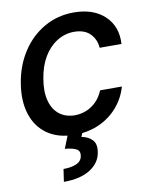

<svg xmlns="http://www.w3.org/2000/svg" viewBox="-86 -616 698 897"><g transform="rotate(-10 263.0 -167.5)"><path d="M232.9 11.2Q153.8 10.7 102.8 -25.1Q51.8 -61 31.7 -124.5Q11.7 -188 25.4 -270Q39.1 -353.5 81.1 -417.2Q123 -481 186 -516.8Q249 -552.7 325.7 -552.7Q418.5 -552.7 471.9 -502.4Q525.4 -452.1 520.5 -369.1H417Q414.6 -407.7 388.7 -435.3Q362.8 -462.9 312 -463.4Q268.1 -463.4 230.5 -439.9Q192.9 -416.5 167.5 -373.8Q142.1 -331.1 132.8 -272.5Q122.6 -213.4 133.8 -169.9Q145 -126.5 174.6 -102.8Q204.1 -79.1 249 -78.6Q279.3 -79.1 305.7 -90.3Q332 -101.6 352.3 -122.6Q372.6 -143.6 384.3 -172.9H487.8Q472.7 -119.6 437 -78.1Q401.4 -36.6 349.4 -12.9Q297.4 10.7 232.9 11.2ZM202.6 -2.9H272.5L260.7 26.4Q291 31.2 310.8 51Q330.6 70.8 323.2 111.3Q315.9 159.2 269.3 189Q222.7 218.8 143.6 218.8L152.3 159.2Q189 159.2 213.4 148.7Q237.8 138.2 242.2 114.3Q246.6 90.8 230.2 81.1Q213.9 71.3 174.8 67.4Z"/></g></svg>

Font: Inter Tight Medium
Style: Italic
Weight: 500
Italic angle: -9.39999°
Designer: Rasmus Andersson
Foundry: rsms
Version: Version 3.004